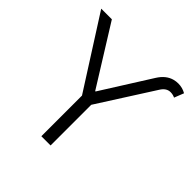

<svg xmlns="http://www.w3.org/2000/svg" viewBox="-191 -898 1059 1059"><g transform="rotate(45 339.0 -368.0)"><path d="M316 -384H319L500 -671Q532 -722 579 -734Q594 -738 611 -738Q643 -738 671 -722L649 -666Q633 -674 614 -674Q582 -674 560 -638L354 -315V2H282V-315L18 -729H101Z"/></g></svg>

Font: Sinter Normal
Style: Regular
Weight: 350
Foundry: Adobe & rsms
Version: Version 1.000